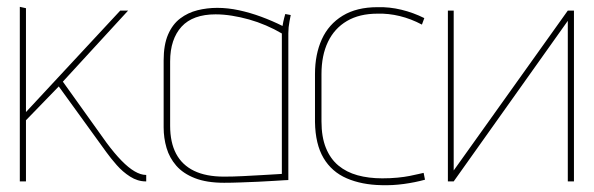

<svg xmlns="http://www.w3.org/2000/svg" viewBox="-20 -531 1738 562"><path d="M292 -113 164 -292 355 -500H332L56 -203V-507L38 -511V0H56V-179L152 -278L291 -86Q304 -68 321.5 -48Q339 -28 361 -14Q383 0 407 0H408V-19H407Q392 -19 374 -29.5Q356 -40 335.5 -61Q315 -82 292 -113Z M831 -487 815 -490Q815 -490 812 -479Q809 -468 807 -455Q777 -470 744.5 -482Q712 -494 679.5 -501Q647 -508 616 -508Q586 -508 558 -501Q530 -494 507.5 -477Q485 -460 472 -430Q459 -400 459 -354V-158Q459 -127 467.5 -98Q476 -69 496 -46Q516 -23 550.5 -9.5Q585 4 636 4Q658 4 684 3Q710 2 735 1Q760 0 780.5 -1.5Q801 -3 813 -3.5Q825 -4 824 -4V-434Q824 -451 827.5 -469Q831 -487 831 -487ZM478 -163V-351Q478 -384 486.5 -409.5Q495 -435 511.5 -453Q528 -471 553 -480Q578 -489 611 -489Q634 -489 659 -485Q684 -481 709 -474Q734 -467 758.5 -456.5Q783 -446 805 -433V-22Q806 -22 789.5 -21Q773 -20 747 -18.5Q721 -17 691.5 -15.5Q662 -14 636 -14Q583 -14 548 -31Q513 -48 495.5 -81Q478 -114 478 -163Z M1215 -459 1222 -478Q1190 -494 1155 -502.5Q1120 -511 1085 -510Q1024 -510 983 -485Q942 -460 922 -416Q902 -372 902 -314V-174Q903 -109 927 -68.5Q951 -28 995 -9Q1039 10 1097 11Q1129 12 1162 7.5Q1195 3 1224 -5L1220 -25Q1215 -24 1204.5 -21.5Q1194 -19 1179 -16Q1164 -13 1143.5 -11Q1123 -9 1099 -9Q1059 -9 1026.5 -18Q994 -27 970.5 -46.5Q947 -66 934 -98Q921 -130 921 -176V-314Q921 -369 940 -408.5Q959 -448 995.5 -469.5Q1032 -491 1085 -491Q1117 -492 1150 -484Q1183 -476 1215 -459Z M1308 -500H1291V0H1308L1642 -470V0H1660V-500H1642L1308 -32Z"/></svg>

Font: Advent Pro Thin
Style: Regular
Weight: 250
Version: Version 3.000